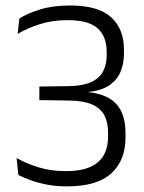

<svg xmlns="http://www.w3.org/2000/svg" viewBox="-20 -669 526 700"><path d="M224.5 10.5Q184 10.5 149.8 3.8Q115.5 -3 89.5 -12.8Q63.5 -22.5 47 -31L40.5 -93Q73.5 -73.5 119.8 -59.2Q166 -45 220 -45Q274.5 -45 308.2 -60Q342 -75 358 -103Q374 -131 374 -170.5V-185Q374 -224 359.8 -249.8Q345.5 -275.5 314.2 -288.8Q283 -302 230.5 -302.5L123.5 -304V-353.5L232.5 -355Q283 -356 313 -370Q343 -384 356 -409.2Q369 -434.5 369 -468V-479Q369 -536 336 -565.8Q303 -595.5 226.5 -595.5Q170 -595.5 124 -580.5Q78 -565.5 44.5 -545.5L50.5 -601.5Q78.5 -619.5 125.2 -634.2Q172 -649 235.5 -649Q337.5 -649 384.8 -606.5Q432 -564 432 -487V-475Q432 -436 418.8 -405.8Q405.5 -375.5 376.5 -356.8Q347.5 -338 301 -333.5L299.5 -326.5L299 -333.5Q372.5 -326 405 -288.8Q437.5 -251.5 437.5 -185.5V-166.5Q437.5 -84.5 385.8 -37Q334 10.5 224.5 10.5Z"/></svg>

Font: Anek Gurmukhi Light
Style: Regular
Weight: 300
Designer: Sarang Kulkarni (Gurmukhi), Yesha Goshar (Latin)
Foundry: Ek Type
Version: Version 1.003